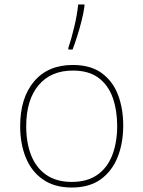

<svg xmlns="http://www.w3.org/2000/svg" viewBox="-20 -827 640 857"><path d="M300 10Q223 10 171.5 -26Q120 -62 95 -124Q70 -186 70 -264Q70 -390 132 -463.5Q194 -537 305 -537Q385 -537 434.5 -500.5Q484 -464 507 -403Q530 -342 530 -267Q530 -188 505 -125.5Q480 -63 429.5 -26.5Q379 10 300 10ZM300 -15Q370 -15 415 -47Q460 -79 481.5 -135.5Q503 -192 503 -265Q503 -334 483.5 -390Q464 -446 420.5 -479Q377 -512 305 -512Q207 -512 152 -446.5Q97 -381 97 -263Q97 -190 119 -134Q141 -78 186.5 -46.5Q232 -15 300 -15ZM285 -613Q298 -651 311 -705Q324 -759 329 -807H357V-799Q353 -769 344 -733.5Q335 -698 324.5 -665Q314 -632 304 -606H285Z"/></svg>

Font: Noto Sans Mono Thin
Style: Regular
Weight: 100
Designer: Monotype Design Team
Foundry: Monotype Imaging Inc.
Version: Version 2.014